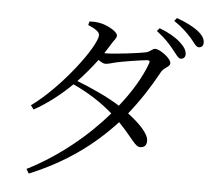

<svg xmlns="http://www.w3.org/2000/svg" viewBox="-58 -879 1116 1008"><g transform="rotate(5 500.0 -374.5)"><path d="M709 -565C682 -491 634 -410 570 -330C507 -370 422 -409 342 -440C378 -478 412 -519 443 -560C457 -550 470 -543 480 -543C494 -543 514 -550 535 -555C570 -563 663 -578 698 -581C709 -581 714 -578 709 -565ZM470 -598C480 -613 490 -629 499 -644C513 -670 528 -679 528 -696C528 -715 478 -744 438 -753C416 -758 396 -758 378 -757L373 -738C408 -723 434 -708 434 -690C434 -632 264 -403 110 -292L126 -271C196 -310 263 -362 323 -421C404 -384 474 -339 534 -286C425 -159 278 -39 116 43L130 66C316 -10 461 -115 579 -244C655 -166 673 -122 701 -123C722 -123 735 -137 734 -159C734 -197 683 -248 622 -294C679 -365 729 -441 774 -524C786 -549 820 -556 820 -575C820 -601 760 -644 735 -644C718 -644 712 -626 684 -621C657 -615 528 -598 480 -598ZM735 -738C778 -706 805 -676 825 -651C846 -626 858 -604 872 -604C887 -605 896 -614 896 -629C895 -650 885 -667 860 -690C835 -713 798 -735 748 -754ZM821 -799C868 -767 890 -744 913 -719C935 -695 945 -672 962 -672C976 -673 985 -682 985 -698C985 -719 973 -738 946 -759C920 -778 885 -797 834 -815Z"/></g></svg>

Font: Noto Serif CJK JP
Style: Regular
Weight: 400
Designer: Ryoko NISHIZUKA 西塚涼子 (kana & ideographs); Frank Grießhammer (Latin, Greek & Cyrillic); Wenlong ZHANG 张文龙 (bopomofo); San
Foundry: Adobe Systems Incorporated
Version: Version 1.000;PS 1;hotconv 16.6.53;makeotf.lib2.5.65590